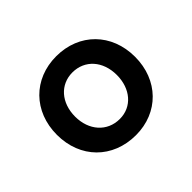

<svg xmlns="http://www.w3.org/2000/svg" viewBox="-86 -818 537 537"><g transform="rotate(-45 182.5 -550.0)"><path d="M184 -393C273 -393 337 -458 337 -550C337 -642 273 -707 182 -707C92 -707 28 -642 28 -550C28 -458 92 -393 184 -393ZM184 -457C134 -457 100 -496 100 -550C100 -605 134 -643 182 -643C231 -643 265 -605 265 -550C265 -496 232 -457 184 -457Z"/></g></svg>

Font: HB Figtree Prototype
Style: Regular
Weight: 400
Designer: Alfredo Marco Pradil
Foundry: Hanken Design Co.®
Version: Version 1.002;Glyphs 3.2 (3228)